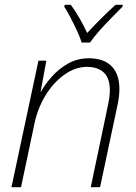

<svg xmlns="http://www.w3.org/2000/svg" viewBox="-20 -784 570 804"><path d="M28 0 141 -530H174L150 -399H151Q168 -430 196.5 -462.5Q225 -495 264.5 -517.5Q304 -540 352 -540Q414 -540 447 -507Q480 -474 480 -411Q480 -394 477.5 -375.5Q475 -357 471 -339L399 0H360L432 -343Q436 -362 438 -377Q440 -392 440 -406Q440 -456 415 -480Q390 -504 344 -504Q296 -504 250.5 -472Q205 -440 171.5 -386Q138 -332 124 -265L68 0ZM322 -606Q315 -628 302.5 -655Q290 -682 276 -709Q262 -736 249 -756L251 -764H276Q296 -738 314 -706Q332 -674 345 -646Q371 -674 403 -706Q435 -738 464 -764H494L493 -756Q473 -736 447 -709.5Q421 -683 396.5 -655.5Q372 -628 357 -606Z"/></svg>

Font: Noto Sans Disp ExtLt
Style: Italic
Weight: 200
Italic angle: -12°
Designer: Monotype Design Team
Foundry: Monotype Imaging Inc.
Version: Version 2.000;GOOG;noto-source:20170915:90ef993387c0